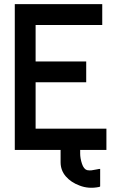

<svg xmlns="http://www.w3.org/2000/svg" viewBox="-20 -720 555 922"><path d="M271 59V-4L365 -6V17Q365 40 373.5 66Q382 92 398 97Q410 99 419 98Q428 97 442 94Q456 91 461 91V174Q461 177 455 178Q405 188 362 171Q321 156 296 127Q271 98 271 59ZM491 0H51V-700H471V-600H151V-425H394V-325H151V-102H491Z"/></svg>

Font: Railway
Style: Regular
Weight: 400
Version: 1.000